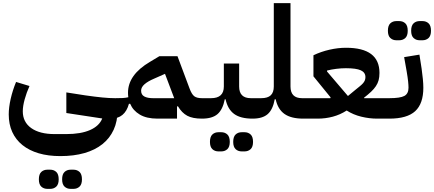

<svg xmlns="http://www.w3.org/2000/svg" viewBox="-20 -760 2781 1230"><path d="M367 240Q289 240 228 222Q167 204 124 169.5Q81 135 58.5 85.5Q36 36 36 -27Q36 -72 48.5 -127Q61 -182 83 -235L169 -209Q150 -167 138 -123.5Q126 -80 126 -47Q126 22 180 60.5Q234 99 330 99H404Q498 99 557 73Q616 47 635 -1L405 -36V-168L527 -149Q590 -140 636 -135.5Q682 -131 718 -131V-74L733 -52Q733 17 708 71.5Q683 126 636 163.5Q589 201 521 220.5Q453 240 367 240ZM433 450Q409 450 393.5 435.5Q378 421 378 389Q378 356 393.5 341.5Q409 327 433 327H450Q474 327 489.5 341.5Q505 356 505 389Q505 421 489.5 435.5Q474 450 450 450ZM284 450Q260 450 244.5 435.5Q229 421 229 389Q229 356 244.5 341.5Q260 327 284 327H301Q325 327 340.5 341.5Q356 356 356 389Q356 421 340.5 435.5Q325 450 301 450Z M691 -104 718 -131Q747 -131 766 -132Q785 -133 802 -137Q801 -144 800.5 -151Q800 -158 800 -166Q800 -281 941 -364L1001 -400H1117L1194 -194Q1208 -156 1224.5 -143.5Q1241 -131 1274 -131H1301V-27L1274 0Q1214 0 1179.5 -18.5Q1145 -37 1120 -79L1114 -78V0H989Q919 0 875.5 -26Q832 -52 814 -95H806Q780 0 691 0ZM884 -179Q884 -153 904.5 -142Q925 -131 960 -131H1096L1037 -287L967 -256Q927 -239 905.5 -220Q884 -201 884 -179Z M1274 -104 1301 -131H1332Q1414 -131 1414 -206V-353H1512V-206Q1512 -131 1587 -131H1625V-27L1598 0Q1521 0 1480 -30Q1439 -60 1425 -124H1420Q1407 -58 1373.5 -29Q1340 0 1274 0ZM1529 210Q1505 210 1489.5 195.5Q1474 181 1474 149Q1474 116 1489.5 101.5Q1505 87 1529 87H1546Q1570 87 1585.5 101.5Q1601 116 1601 149Q1601 181 1585.5 195.5Q1570 210 1546 210ZM1380 210Q1356 210 1340.5 195.5Q1325 181 1325 149Q1325 116 1340.5 101.5Q1356 87 1380 87H1397Q1421 87 1436.5 101.5Q1452 116 1452 149Q1452 181 1436.5 195.5Q1421 210 1397 210Z M1598 -104 1625 -131H1653Q1695 -131 1714.5 -149.5Q1734 -168 1734 -206V-740H1841V-206Q1841 -131 1915 -131H1950V-27L1923 0Q1845 0 1802.5 -30Q1760 -60 1746 -124H1740Q1728 -58 1695 -29Q1662 0 1598 0Z M1923 -104 1950 -131H2096L2098 -136L1988 -271V-406Q2036 -429 2090.5 -441.5Q2145 -454 2197 -454Q2411 -454 2411 -293Q2411 -266 2405.5 -246Q2400 -226 2388 -208Q2376 -190 2357.5 -172.5Q2339 -155 2312 -134L2313 -131H2449V-27L2422 0H2396Q2346 0 2294.5 -12.5Q2243 -25 2201 -52Q2159 -25 2112 -12.5Q2065 0 2015 0H1923ZM2075 -302 2209 -145 2255 -183Q2272 -197 2284.5 -207Q2297 -217 2305 -226Q2313 -235 2317 -244.5Q2321 -254 2321 -266Q2321 -296 2291.5 -309.5Q2262 -323 2196 -323Q2166 -323 2134 -319Q2102 -315 2075 -308Z M2422 -104 2449 -131H2474Q2544 -131 2570.5 -145.5Q2597 -160 2597 -198Q2597 -214 2594.5 -238.5Q2592 -263 2585 -304L2569 -394L2667 -410L2681 -320Q2686 -286 2689 -253.5Q2692 -221 2692 -198Q2692 -96 2640 -48Q2588 0 2474 0H2422ZM2669 -502Q2645 -502 2629.5 -516.5Q2614 -531 2614 -563Q2614 -596 2629.5 -610.5Q2645 -625 2669 -625H2686Q2710 -625 2725.5 -610.5Q2741 -596 2741 -563Q2741 -531 2725.5 -516.5Q2710 -502 2686 -502ZM2520 -502Q2496 -502 2480.5 -516.5Q2465 -531 2465 -563Q2465 -596 2480.5 -610.5Q2496 -625 2520 -625H2537Q2561 -625 2576.5 -610.5Q2592 -596 2592 -563Q2592 -531 2576.5 -516.5Q2561 -502 2537 -502Z"/></svg>

Font: IBM Plex Sans Arabic SmBld
Style: Regular
Weight: 600
Designer: Mike Abbink, Paul van der Laan, Pieter van Rosmalen, Wael Morcos, Khajak Apelian
Foundry: Bold Monday
Version: Version 1.005